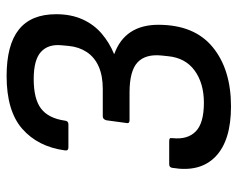

<svg xmlns="http://www.w3.org/2000/svg" viewBox="-89 -618 719 581"><g transform="rotate(-90 270.5 -327.5)"><path d="M239 12Q136 12 87.5 -34.5Q39 -81 53 -165Q54 -175 64 -175H133Q139 -175 141.5 -173.5Q144 -172 143 -165Q138 -120 163 -95Q188 -70 250 -70Q309 -70 347.5 -98Q386 -126 391 -179L393 -198Q398 -247 372 -271Q346 -295 281 -295H197Q186 -295 189 -306L197 -365Q200 -376 209 -376H292Q332 -376 360 -388.5Q388 -401 403.5 -424.5Q419 -448 422 -479L424 -501Q428 -541 404 -563Q380 -585 322 -585Q261 -585 232 -562.5Q203 -540 196 -491Q195 -480 185 -480H115Q104 -480 106 -491Q117 -572 171 -619.5Q225 -667 331 -667Q425 -667 471.5 -630Q518 -593 518 -517Q518 -472 502.5 -437.5Q487 -403 459.5 -379.5Q432 -356 398 -342V-341Q442 -325 464 -291.5Q486 -258 486 -208Q486 -99 418.5 -43.5Q351 12 239 12Z"/></g></svg>

Font: Sofia Sans Medium
Style: Italic
Weight: 500
Italic angle: -9°
Version: Version 4.101